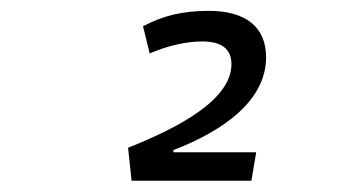

<svg xmlns="http://www.w3.org/2000/svg" viewBox="-20 -723 626 352"><path d="M221.2 -391.6H440.9L449.7 -443.8H297.9V-447.8C390.1 -483.4 467.8 -538.6 467.8 -618.2C467.8 -673.3 430.7 -703.1 362.8 -703.1C315.4 -703.1 278.3 -694.3 242.2 -674.8L254.4 -625C288.1 -639.6 322.3 -647 350.6 -647C386.2 -647 404.3 -633.3 404.3 -605.5C404.3 -539.6 306.6 -488.8 214.8 -452.1Z"/></svg>

Font: Cascadia Mono PL Light
Style: Italic
Weight: 300
Italic angle: -10°
Monospace: yes
Designer: Aaron Bell
Foundry: Saja Typeworks
Version: Version 2404.023